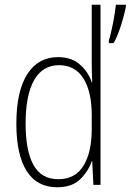

<svg xmlns="http://www.w3.org/2000/svg" viewBox="-20 -780 551 810"><path d="M221 10Q136 10 92.5 -58.5Q49 -127 49 -258Q49 -395 95 -467Q141 -539 225 -539Q283 -539 318.5 -506.5Q354 -474 367 -433H369Q368 -456 367.5 -476.5Q367 -497 367 -517V-760H404V0H374L369 -100H367Q353 -58 318.5 -24Q284 10 221 10ZM226 -24Q297 -24 332 -80.5Q367 -137 367 -236V-294Q367 -393 332 -449Q297 -505 229 -505Q160 -505 124 -442Q88 -379 88 -258Q88 -145 121 -84.5Q154 -24 226 -24ZM511 -751Q507 -731 499 -701.5Q491 -672 480.5 -644Q470 -616 459 -598H439V-609Q442 -617 447 -637Q452 -657 456.5 -680.5Q461 -704 464.5 -726Q468 -748 469 -760H511Z"/></svg>

Font: Noto Sans Arabic Cond ExtLt
Style: Regular
Weight: 200
Width: 3
Designer: Monotype Design Team, Nadine Chahine, Nizar Qandah and Khaled Hosny
Foundry: Monotype Imaging Inc.
Version: Version 2.012; ttfautohint (v1.8.4.7-5d5b)